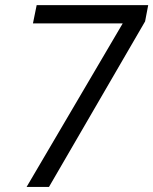

<svg xmlns="http://www.w3.org/2000/svg" viewBox="-20 -734 602 754"><path d="M84.5 0 461.9 -642.1H109.4L124 -713.9H562L549.8 -649.9L172.4 0Z"/></svg>

Font: Open Sans
Style: Italic
Weight: 400
Italic angle: -12°
Designer: Monotype Design Team
Foundry: Monotype Imaging Inc.
Version: Version 3.000; ttfautohint (v1.8.4)